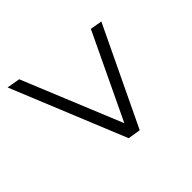

<svg xmlns="http://www.w3.org/2000/svg" viewBox="-112 -629 714 714"><g transform="rotate(45 245.0 -272.0)"><path d="M63 -482 450 -297 442 -247 -10 -62 -1 -114 391 -275 55 -435Z"/></g></svg>

Font: Spectral SC
Style: Italic
Weight: 400
Italic angle: -10°
Designer: Jean-Baptiste Levee
Foundry: Production Type
Version: Version 2.001